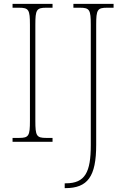

<svg xmlns="http://www.w3.org/2000/svg" viewBox="-20 -734 650 994"><path d="M45 0H252V-20H219C169 -20 163 -31 163 -108V-606C163 -683 169 -694 219 -694H252V-714H45V-694H79C129 -694 135 -683 135 -606V-108C135 -31 129 -20 79 -20H45ZM315 240H318C434 240 478 180 478 16V-606C478 -683 484 -694 534 -694H568V-714H360V-694H394C444 -694 450 -683 450 -606V17C450 157 421 215 321 215H315Z"/></svg>

Font: Noto Serif Myanmar SemiCondensed Thin
Style: Regular
Weight: 100
Width: 4
Designer: Ben Mitchell and the Monotype Design Team
Foundry: Monotype Imaging Inc.
Version: Version 2.106